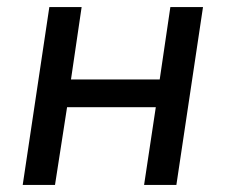

<svg xmlns="http://www.w3.org/2000/svg" viewBox="-20 -521 636 541"><path d="M44 0 119 -501H210L180 -297H430L460 -501H552L477 0H386L419 -219H169L135 0Z"/></svg>

Font: Nunitoga
Style: Medium Italic
Weight: 500
Italic angle: -9°
Designer: Vernon Adams
Foundry: Vernon Adams
Version: Version 1.0